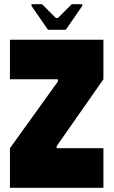

<svg xmlns="http://www.w3.org/2000/svg" viewBox="-20 -888 537 908"><path d="M469 -513 248 -197V-187H469V0H27V-187L254 -503V-513H27V-700H469ZM207 -747 129 -860V-868H179L244 -803H254L319 -868H369V-860L291 -747Z"/></svg>

Font: Phudu Black
Style: Regular
Weight: 900
Version: Version 1.005;gftools[0.9.23]